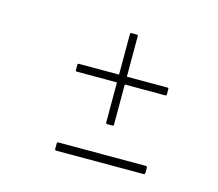

<svg xmlns="http://www.w3.org/2000/svg" viewBox="-60 -491 540 475"><g transform="rotate(15 210.0 -253.5)"><path d="M223 -185Q220 -185 220 -188V-291H117Q114 -291 114 -294V-308Q114 -311 117 -311H220V-415Q220 -418 223 -418H237Q240 -418 240 -415V-311H344Q347 -311 347 -308V-294Q347 -291 344 -291H240V-188Q240 -185 237 -185ZM118 -89Q115 -89 115 -93V-106Q115 -110 118 -110H342Q346 -110 346 -106V-93Q346 -89 342 -89Z"/></g></svg>

Font: Sofia Sans Extra Condensed Thin
Style: Italic
Weight: 250
Italic angle: -9°
Version: Version 4.100